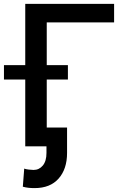

<svg xmlns="http://www.w3.org/2000/svg" viewBox="-49 -747 646 980"><path d="M533.4 -727.3V-632.8H189.6V0H79.9V-727.3ZM-28.8 -340.9V-414.4H297.6V-340.9ZM188.2 -95.9H293.3V33.7Q293.3 115.4 250.4 164.2Q207.4 213.1 127.5 213.1Q111.2 213.1 97.1 211.6Q83.1 210.2 67.5 206L74.6 113.6Q82.4 116.8 97.8 118.6Q113.3 120.4 122.2 120.4Q150.9 120.4 169.6 97.8Q188.2 75.3 188.2 33.7Z"/></svg>

Font: Inter UI Medium
Style: Regular
Weight: 500
Designer: Rasmus Andersson
Foundry: rsms
Version: 3.2;8d6f07862